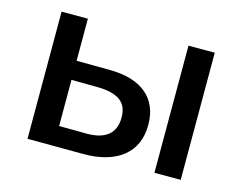

<svg xmlns="http://www.w3.org/2000/svg" viewBox="-80 -653 978 776"><g transform="rotate(15 409.5 -265.5)"><path d="M620 0V-532H730V0ZM337 -355Q439.5 -354 492.8 -308.5Q546 -263 546 -180Q546 -136.5 531 -102.8Q516 -69 487 -45.8Q458 -22.5 416 -10.5Q374 1.5 320 1L89 0V-532H199V-356ZM311 -82Q371.5 -81 402.8 -106Q434 -131 434 -181Q434 -230 403 -252Q372 -274 311 -275L199 -276V-83Z"/></g></svg>

Font: Argentum Sans
Style: Regular
Weight: 400
Designer: Julieta Ulanovsky, Owen Earl, Chris M. Simpson, Rasmus Andersson, Cristiano Sobral
Foundry: The Argentum Sans Project Authors
Version: Version 3.135; ttfautohint (v1.8.4.7-5d5b-dirty)